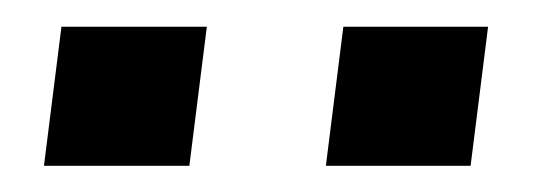

<svg xmlns="http://www.w3.org/2000/svg" viewBox="-20 -694 403 145"><path d="M13.2 -568.8 26.4 -673.8H136.2L123 -568.8ZM226.1 -568.8 239.3 -673.8H348.6L335.4 -568.8Z"/></svg>

Font: Muli
Style: Semi-BoldItalic
Weight: 600
Italic angle: -7°
Designer: Vernon Adams
Foundry: newtypography
Version: Version 2.0; ttfautohint (v1.00rc1.2-2d82) -l 8 -r 50 -G 200